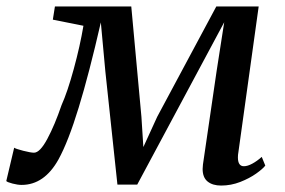

<svg xmlns="http://www.w3.org/2000/svg" viewBox="-48 -566 886 596"><path d="M581 -41.5Q581 -45.5 582 -55.5L624.5 -346L648 -497L378 7H316.5L279 -344.5L265 -496.5Q228.5 -337 196.2 -231.8Q164 -126.5 133.5 -71Q89.5 8 19 8Q7 8 -9.2 3.8Q-25.5 -0.5 -28.5 -4L-4 -107.5Q0.5 -104 24 -98Q47.5 -92 57.5 -92Q76 -92 99 -135Q122 -178 143 -239.5Q161.5 -280.5 181 -352Q200.5 -423.5 211 -486L116 -505L122.5 -546H359.5L391 -203.5L397 -109.5L440 -203.5L623.5 -546H755L692 -93.5Q690.5 -85.5 690.5 -77.5Q690.5 -50 709 -50Q720.5 -50 735.2 -58Q750 -66 764.5 -79L775.5 -52Q768 -42 747.2 -27.2Q726.5 -12.5 697.8 -1.2Q669 10 638.5 10Q612 10 596.5 -2.5Q581 -15 581 -41.5Z"/></svg>

Font: Merriweather Text
Style: Italic
Weight: 400
Italic angle: -7.8°
Designer: Eben Sorkin
Foundry: Eben Sorkin
Version: Version 2.100